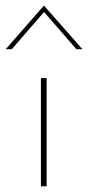

<svg xmlns="http://www.w3.org/2000/svg" viewBox="-49 -651 308 671"><path d="M94 -378H114V0H94ZM218 -479 105 -609 -8 -479H-29L104 -631H105L239 -479Z"/></svg>

Font: Synthetic Thin
Style: Regular
Weight: 100
Designer: Santiago Orozco
Foundry: Typemade
Version: Version 2.000; ttfautohint (v1.8.4.7-5d5b)